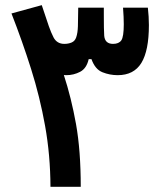

<svg xmlns="http://www.w3.org/2000/svg" viewBox="-20 -723 626 743"><path d="M175.3 0Q174.8 -123 154.5 -235.8Q134.3 -348.6 100.3 -456.1Q66.4 -563.5 24.4 -670.9L141.6 -703.1Q160.2 -647 168.9 -621.8Q177.7 -596.7 187 -578.6Q200.2 -553.2 229 -553.2Q244.6 -553.2 257.3 -558.6Q270 -564 274.9 -578.6Q280.8 -595.7 281.5 -621.6Q282.2 -647.5 282.7 -693.4H381.8Q381.8 -685.1 381.8 -677.7Q381.8 -670.4 381.8 -663.6Q381.8 -634.3 382.1 -616.9Q382.3 -599.6 383.3 -584.5Q386.2 -553.2 417.5 -553.2Q439.9 -553.2 449.5 -566.9Q459 -580.6 459 -629.4Q459 -655.3 456.1 -693.4H552.2Q554.2 -675.3 555.2 -658.7Q556.2 -642.1 556.2 -626Q556.2 -526.9 527.1 -479.5Q498 -432.1 435.5 -432.1Q404.8 -432.1 376.5 -443.4Q348.1 -454.6 334 -494.1H323.2Q314.9 -458 290 -445.1Q265.1 -432.1 236.8 -432.1Q231.9 -432.1 227.1 -432.6Q255.9 -344.7 274.2 -242.7Q292.5 -140.6 292.5 0Z"/></svg>

Font: Cascadia Code SemiBold
Style: Regular
Weight: 600
Monospace: yes
Designer: Aaron Bell
Foundry: Saja Typeworks
Version: Version 2404.023; ttfautohint (v1.8.4)